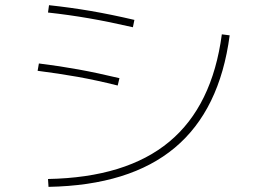

<svg xmlns="http://www.w3.org/2000/svg" viewBox="-20 -729 978 740"><path d="M835 -596.7 865.2 -592.8Q827.1 -304.7 653.8 -159.7Q480.5 -14.6 167 -8.8L165 -39.1Q466.8 -44.9 632.6 -182.9Q798.3 -320.8 835 -596.7ZM125 -456.1 129.9 -484.4Q209.5 -474.6 283 -461.2Q356.4 -447.8 440.4 -427.7L433.6 -399.4Q351.6 -419.9 278.8 -432.9Q206.1 -445.8 125 -456.1ZM165 -680.7 168.9 -709Q251 -700.2 329.6 -686.8Q408.2 -673.3 498 -652.3L492.2 -624Q400.9 -645 323.2 -658.4Q245.6 -671.9 165 -680.7Z"/></svg>

Font: Pretendard JP Thin
Style: Regular
Weight: 100
Designer: Base glyphs from Inter by Rasmus Andersson; Hangeul glyphs from Noto Sans CJK(Source Han Sans) by Jang Soo-young and Kan
Foundry: Kil Hyung-jin
Version: Version 1.309